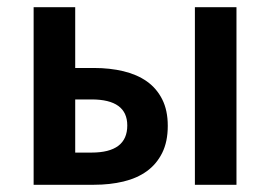

<svg xmlns="http://www.w3.org/2000/svg" viewBox="-20 -511 747 531"><path d="M73 0V-491H188V-323H240Q284 -323 321.5 -314Q359 -305 386 -286Q413 -267 428.5 -236.5Q444 -206 444 -163Q444 -119 428.5 -88Q413 -57 386 -37.5Q359 -18 321.5 -9Q284 0 240 0ZM188 -89H233Q332 -89 332 -164Q332 -236 233 -236H188ZM519 0V-491H634V0Z"/></svg>

Font: CV Source Sans Light
Style: Bold
Weight: 600
Designer: Paul D. Hunt
Foundry: Adobe Systems Incorporated
Version: Version 3.001